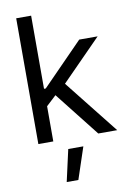

<svg xmlns="http://www.w3.org/2000/svg" viewBox="-101 -768 719 1063"><g transform="rotate(-10 258.5 -236.5)"><path d="M67.4 -707H151.4V-295.9H161.1L390.6 -530.3H494.1L270.5 -303.2L510.7 0H404.3L207.5 -250L151.4 -197.8V0H67.4ZM225.6 55.7H310.5L251 234.4H185.5Z"/></g></svg>

Font: Pretendard GOV
Style: Regular
Weight: 400
Designer: Base glyphs from Inter by Rasmus Andersson; Hangeul glyphs from Noto Sans CJK(Source Han Sans) by Jang Soo-young and Kan
Foundry: Kil Hyung-jin
Version: Version 1.309